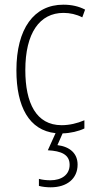

<svg xmlns="http://www.w3.org/2000/svg" viewBox="-20 -559 406 819"><path d="M311 143C311 97 280 67 225 60L247 10C281 9 315 1 340 -11V-46C310 -33 276 -25 243 -25C134 -25 88 -120 88 -260C88 -418 149 -504 251 -504C278 -504 306 -498 331 -485L343 -518C316 -532 286 -539 250 -539C125 -539 50 -437 50 -259C50 -104 104 -3 217 9L184 82C241 85 277 100 277 144C277 187 242 210 195 210C178 210 160 208 146 204V234C161 238 179 240 196 240C266 240 311 203 311 143Z"/></svg>

Font: Noto Sans Devanagari Condensed ExtraLight
Style: Regular
Weight: 200
Width: 3
Designer: Jelle Bosma - Monotype Design Team
Foundry: Monotype Imaging Inc.
Version: Version 2.004